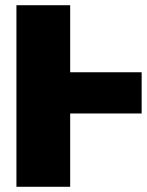

<svg xmlns="http://www.w3.org/2000/svg" viewBox="-20 -716 563 736"><path d="M249 0H43V-696H249V-439H523V-281H249Z"/></svg>

Font: Trujillo Black
Style: Regular
Weight: 900
Designer: Fira Sans original fonts by bBox Type GmbH, Carrois Corporate GbR, & Edenspiekermann AG / Changes by Cristiano Sobral
Foundry: Fira Sans original fonts by bBox Type GmbH, Carrois Corporate GbR, & Edenspiekermann AG / Changes by Cristiano Sobral
Version: Version 4.301;July 28, 2020;FontCreator 13.0.0.2655 64-bit